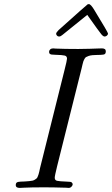

<svg xmlns="http://www.w3.org/2000/svg" viewBox="-20 -920 549 940"><path d="M57.1 -13.2Q57.1 -20 59.6 -23.9Q62 -27.8 68.6 -29.3Q75.2 -30.8 81.5 -30.8Q87.9 -30.8 100.3 -31.5Q112.8 -32.2 122.8 -33.2Q132.8 -34.2 139.4 -35.6Q146 -37.1 151.6 -41Q157.2 -44.9 159.7 -46.9Q162.1 -48.8 165 -56.4Q168 -64 168.9 -66.9Q169.9 -69.8 172.4 -80.3Q174.8 -90.8 175.8 -96.2L295.9 -577.1Q308.1 -625 308.1 -632.8Q308.1 -645 297.1 -647.9Q286.1 -650.9 249 -651.9Q229 -651.9 225.1 -655.8Q220.2 -658.7 220.2 -665.8Q220.2 -672.9 225.6 -678Q231 -683.1 240.2 -683.1Q242.2 -683.1 246.6 -682.6Q251 -682.1 252.9 -682.1Q296.9 -680.2 362.8 -680.2Q393.6 -680.2 419.7 -681.2Q445.8 -682.1 460.9 -682.6Q476.1 -683.1 479 -683.1Q498 -683.1 498 -668.9Q498 -662.1 495.6 -658Q493.2 -653.8 486.6 -652.8Q480 -651.9 472.9 -651.4Q465.8 -650.9 453.9 -650.9Q441.9 -650.9 433.1 -649.9Q421.9 -648.9 413.8 -646Q405.8 -643.1 401.4 -640.6Q397 -638.2 393.1 -630.6Q389.2 -623 388.2 -620.1Q387.2 -617.2 384 -604.5Q380.9 -591.8 379.9 -586.9L259.8 -106.9Q247.6 -57.1 248 -49.8Q248 -37.6 259 -34.9Q270 -32.2 307.1 -30.8Q327.1 -30.8 331.1 -26.9Q335.9 -22 335.9 -18.1Q335.9 -12.2 330.1 -6.1Q324.2 0 315.9 0Q314 0 310.1 -0.5Q306.2 -1 303.2 -1Q239.3 -2.9 195.8 -2.9Q163.6 -2.9 137.2 -2.4Q110.8 -2 95.5 -1Q80.1 0 77.1 0Q57.1 0 57.1 -13.2ZM254.9 -754.9Q254.9 -760.7 267.1 -772.9Q404.3 -896 409.2 -898.9Q412.1 -899.9 415 -899.9Q424.8 -899.9 442.9 -869.1Q508.8 -761.2 508.8 -755.9Q508.8 -750 503.4 -745.6Q498 -741.2 492.2 -741.2Q485.4 -741.2 476.1 -752.2Q466.8 -763.2 407.2 -847.2Q400.4 -841.3 288.1 -751L284.2 -748Q281.2 -745.1 277.1 -743.2Q272.9 -741.2 269 -741.2Q263.2 -741.2 259 -745.6Q254.9 -750 254.9 -754.9Z"/></svg>

Font: CMU Classical Serif
Style: Italic
Weight: 500
Italic angle: -14.04°
Version: Version 0.7.0